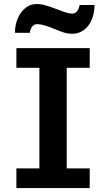

<svg xmlns="http://www.w3.org/2000/svg" viewBox="-20 -958 550 978"><path d="M437 -712.9V-612.8H319.8V-100.1H437V0H63.5V-100.1H180.7V-612.8H63.5V-712.9ZM56.2 -791Q56.2 -820.3 64.2 -846.7Q72.3 -873 86.9 -893.3Q101.6 -913.6 121.6 -925.5Q141.6 -937.5 166 -937.5Q189.9 -937.5 214.6 -929.9Q239.3 -922.4 268.6 -911.6Q282.7 -906.2 293.7 -902.1Q304.7 -897.9 313.7 -895Q322.8 -892.1 331.1 -890.4Q339.4 -888.7 348.1 -888.7Q356.9 -888.7 363.3 -892.6Q369.6 -896.5 374 -902.8Q378.4 -909.2 381.3 -917Q384.3 -924.8 385.7 -932.6H461.4Q461.4 -900.9 453.1 -874Q444.8 -847.2 429.9 -827.6Q415 -808.1 394.3 -797.1Q373.5 -786.1 348.6 -786.1Q325.7 -786.1 305.2 -792.5Q284.7 -798.8 258.8 -810.1Q228 -822.8 206.5 -828.9Q185.1 -835 169.4 -835Q160.2 -835 153.6 -831.1Q147 -827.1 142.6 -820.8Q138.2 -814.5 135.5 -806.6Q132.8 -798.8 131.8 -791Z"/></svg>

Font: Andika New Basic
Style: Bold
Weight: 700
Designer: Victor Gaultney, Annie Olsen, Pablo Ugerman
Foundry: SIL International
Version: Version 5.500; ttfautohint (v1.8.3)